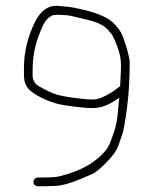

<svg xmlns="http://www.w3.org/2000/svg" viewBox="-20 -653 517 663"><path d="M394.8 -354.9 390.8 -352.9 380.8 -344.9C370.1 -336.3 354.9 -327.3 335.3 -317.9C327 -313.9 318.6 -311.2 310.3 -309.9C300.5 -308.6 279.9 -309.7 249.1 -313.4C218.2 -317.1 192.7 -321.5 174.6 -326.7C158.4 -331.9 138.1 -341.6 113.4 -355.7C103.2 -361.5 96.7 -370.3 93.8 -381.9C92.4 -387.2 92.1 -398.9 92.8 -416.9C92.8 -466 105 -516.2 129.6 -567.5C136.2 -581.3 145.6 -591.6 157.8 -598.4C163.1 -601.4 173 -602.5 188.9 -601.8C207.1 -601 220.3 -599.6 228.4 -597.4C234.7 -595.7 251.3 -591.8 278.3 -585.6C305.3 -579.4 323.5 -572 337.3 -563.3C344.3 -558.9 353.5 -549.7 364.8 -535.9C370.1 -528.6 377 -513.9 385.3 -492C393.6 -470 397.8 -448.8 397.8 -428.4C397.8 -415.4 396.8 -390.9 394.8 -354.9ZM391.8 -315.9C391.1 -310.6 389.6 -294.2 387.2 -266.8C384.8 -239.3 380.5 -216.9 374.3 -199.4C370.6 -189.1 367 -178.6 363.3 -167.9C359.6 -157.2 355.1 -147.9 349.8 -139.9C314.5 -92.9 256.6 -60.7 181.6 -43.4C173.5 -41.1 149.9 -39.9 110.7 -39.9C106.7 -39.9 103.2 -38.4 100.2 -35.4C97.2 -32.4 95.7 -28.7 95.7 -24.4C95.7 -20.1 97.2 -16.6 100.2 -13.9C103.2 -11.2 106.7 -9.9 110.7 -9.9H138.7C144.1 -9.9 155.6 -10.3 173.4 -11.2C193.3 -12 222 -19.8 257.2 -34.4C267.6 -38.7 281 -44.5 297.3 -51.6C312.5 -58.8 329.8 -73.5 351.3 -95.9C359.6 -104.6 367.3 -113.7 374.3 -123.4C381.3 -133.1 386.8 -143.9 390.8 -155.9C394.8 -167.9 398.8 -179.6 402.8 -190.9C406.8 -202.2 412 -231.5 418.3 -278.6C424.6 -325.8 427.8 -378.4 427.8 -436.3C427.8 -452.5 420.1 -482.3 404.7 -525.5C398.6 -542.6 387.1 -559.1 370.3 -574.9C353.3 -590.9 323.2 -605.4 273.3 -618.2C244.4 -625.1 223.5 -629 210.3 -629.9C200.3 -630.6 189.1 -631.6 177.7 -632.9C145.9 -634.6 120.2 -615.9 100.7 -576.9C75.4 -526.2 62.7 -472.9 62.7 -416.9C62.1 -396.9 62.7 -382.6 64.7 -373.9C66.7 -365.2 70.6 -356.9 76.2 -348.9C81.9 -340.9 93.4 -332 110.7 -322.1C128 -312.3 148.2 -303.7 171.2 -296.4C185.5 -292.1 210.9 -287.9 244.7 -283.9C278.4 -279.9 302.4 -278.9 314.8 -280.9C338.8 -283.7 364.5 -295.4 391.8 -315.9Z"/></svg>

Font: Proton
Style: ExBdExt
Weight: 500
Version: Version 1.017